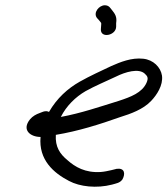

<svg xmlns="http://www.w3.org/2000/svg" viewBox="-20 -744 636 729"><path d="M134 -224C126 -137 184 -87 242 -57C283 -35 347 -28 405 -43C422 -48 435 -49 445 -63C457 -85 453 -107 423 -103L403 -98C390 -95 376 -92 363 -91C304 -87 265 -110 236 -136C208 -159 189 -186 192 -232C277 -246 359 -272 435 -299C477 -312 524 -329 554 -361C575 -383 600 -420 595 -457C590 -489 562 -517 524 -521C479 -526 436 -508 402 -493C362 -474 322 -456 283 -434C237 -408 196 -371 166 -319C161 -322 153 -323 144 -320L131 -315C117 -310 104 -303 94 -291C61 -250 96 -224 134 -224ZM305 -398C341 -418 382 -435 420 -453C456 -471 507 -486 530 -464C541 -454 544 -447 536 -429C519 -392 477 -376 431 -361C360 -339 287 -314 211 -300C232 -342 267 -376 305 -398ZM364 -647 363 -633C361 -597 421 -609 421 -643V-656C425 -681 416 -692 405 -706L396 -717C392 -721 386 -724 378 -724C356 -724 333 -696 348 -676L357 -666C365 -655 365 -660 364 -647Z"/></svg>

Font: Stray Cat
Style: BdObl
Weight: 700
Version: Version 1.0